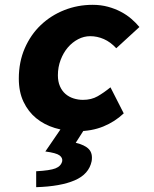

<svg xmlns="http://www.w3.org/2000/svg" viewBox="-20 -532 640 796"><path d="M300 12Q251 12 207 -1.5Q163 -15 130 -42Q97 -69 77.5 -110Q58 -151 58 -206Q58 -275 82.5 -331.5Q107 -388 149 -428Q191 -468 246.5 -490Q302 -512 364 -512Q398 -512 427.5 -504Q457 -496 481.5 -483Q506 -470 525 -453.5Q544 -437 558 -420L462 -332Q438 -358 410.5 -370Q383 -382 354 -382Q328 -382 304 -369.5Q280 -357 261.5 -335.5Q243 -314 231.5 -284Q220 -254 220 -220Q220 -194 228.5 -174.5Q237 -155 251.5 -142.5Q266 -130 285 -124Q304 -118 324 -118Q359 -118 385 -133Q411 -148 438 -170L493 -62Q456 -27 408 -7.5Q360 12 300 12ZM130 244V178Q187 175 210 166Q233 157 238 136Q240 122 226.5 112Q213 102 168 96L242 -12H340L294 60Q332 69 348.5 86.5Q365 104 360 136Q349 190 290 215.5Q231 241 130 244Z"/></svg>

Font: Source Code Pro Black
Style: Italic
Weight: 900
Italic angle: -11°
Monospace: yes
Designer: Paul D. Hunt, Teo Tuominen
Foundry: Adobe Systems Incorporated
Version: Version 1.050;PS 1.000;hotconv 16.6.51;makeotf.lib2.5.65220